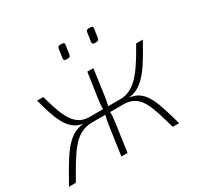

<svg xmlns="http://www.w3.org/2000/svg" viewBox="-146 -850 1052 1022"><g transform="rotate(-30 380.0 -339.0)"><path d="M326 -594H338C349 -594 353 -598 355 -610L363 -663C364 -673 361 -678 350 -678H337C327 -678 322 -673 321 -663L313 -609C312 -598 317 -594 326 -594ZM501 -594H513C524 -594 528 -598 530 -610L538 -663C539 -673 536 -678 525 -678H512C502 -678 497 -673 496 -663L488 -609C487 -598 491 -594 501 -594ZM519 -250V-252C612 -261 669 -367 733 -482H692C628 -370 569 -267 472 -267H396C401 -286 404 -302 407 -324L429 -482H392L369 -326C366 -304 364 -286 365 -267H280C180 -267 154 -370 121 -482H83C114 -368 143 -265 233 -253V-252C132 -244 80 -139 1 0H43C123 -138 171 -234 276 -235H360C355 -216 351 -198 349 -181L323 0H361L386 -178C389 -197 390 -216 390 -235H473C580 -234 598 -138 639 0H678C638 -138 615 -240 519 -250Z"/></g></svg>

Font: Exo 2 Extra Light
Style: Italic
Weight: 250
Italic angle: -8°
Designer: Natanael Gama
Version: Version 1.001;PS 001.001;hotconv 1.0.88;makeotf.lib2.5.64775